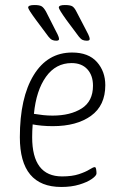

<svg xmlns="http://www.w3.org/2000/svg" viewBox="-20 -738 494 764"><path d="M224 6Q59 6 59 -192Q59 -349 114 -439Q169 -529 267 -529Q332 -529 365.5 -491.5Q399 -454 399 -399Q399 -318 342 -277Q285 -236 190 -236Q167 -236 146 -238Q125 -240 110 -243Q108 -217 108 -192Q108 -36 227 -36Q267 -36 294 -45Q321 -54 336 -63.5Q351 -73 357 -73Q361 -73 362.5 -64.5Q364 -56 364 -48Q364 -39 345.5 -26Q327 -13 295.5 -3.5Q264 6 224 6ZM189 -278Q260 -278 305 -306.5Q350 -335 350 -397Q350 -438 327.5 -462.5Q305 -487 265 -487Q202 -487 163 -432.5Q124 -378 115 -285Q133 -282 151.5 -280Q170 -278 189 -278ZM326 -576Q316 -576 309 -579Q302 -582 294 -592L244 -659Q214 -701 214 -708Q214 -718 238 -718Q259 -718 267.5 -713Q276 -708 284 -692L321 -621Q325 -614 331 -601.5Q337 -589 337 -583Q337 -576 326 -576ZM204 -576Q195 -576 188 -579Q181 -582 173 -592L123 -659Q92 -701 92 -708Q92 -718 117 -718Q137 -718 145.5 -713Q154 -708 163 -692L199 -621Q203 -614 209 -601.5Q215 -589 215 -583Q215 -576 204 -576Z"/></svg>

Font: Asap Condensed Condensed ExtraLight
Style: Italic
Weight: 200
Width: 3
Italic angle: -6°
Designer: Pablo Cosgaya
Foundry: Omnibus-Type
Version: Version 3.001; ttfautohint (v1.8.4.7-5d5b)